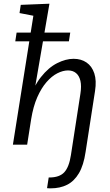

<svg xmlns="http://www.w3.org/2000/svg" viewBox="-20 -792 604 1051"><path d="M63.6 -565.6 70.9 -613.4H364.5L357.1 -565.6ZM500.2 -293.7 448.5 39.8Q437.8 112.6 412 156.3Q386.1 200 347.3 219.5Q308.6 239 256.6 239Q251.6 239 247.1 238.7Q242.5 238.3 237.5 238L246.6 179.5Q247.6 179.5 249.1 179.5Q250.6 179.5 250.2 179.5Q305.5 179.5 331.9 151Q358.2 122.5 368.2 56.9L420.1 -278.6Q426.8 -321.2 420.2 -349.5Q413.5 -377.8 396 -392.1Q378.6 -406.5 352.3 -406.5Q324.6 -406.5 293.8 -390.8Q263.1 -375.2 234.6 -342.5Q206.2 -309.9 184 -259.6Q161.9 -209.4 150.6 -139.8L128.6 0H50.6L164.9 -719.9L176.2 -703.2L86.9 -720.5L93.6 -765.4L250.6 -771.7L163.9 -267.5L135.4 -229.6Q162.1 -317 203.7 -369.7Q245.4 -422.4 292.7 -446.2Q340.1 -470.1 382.8 -470.1Q424.1 -470.1 453.6 -449.9Q483.2 -429.7 496.2 -390.5Q509.2 -351.3 500.2 -293.7Z"/></svg>

Font: Bitter Thin
Style: Italic
Weight: 100
Italic angle: -9°
Designer: Sol Matas, and Bitter project Authors
Foundry: Sol Matas
Version: Version 2.002